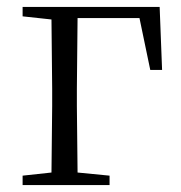

<svg xmlns="http://www.w3.org/2000/svg" viewBox="-20 -532 520 552"><path d="M45 -485 128 -476 130 -277V-227L128 -36L45 -27V0H295V-27L203 -36L201 -227V-277L203 -480H381L412 -331H446L439 -512H45Z"/></svg>

Font: Noto Serif JP Light
Style: Regular
Weight: 300
Designer: Ryoko NISHIZUKA 西塚涼子 (kana & ideographs); Frank Grießhammer (Latin, Greek & Cyrillic); Wenlong ZHANG 张文龙 (bopomofo); San
Foundry: Adobe
Version: Version 2.001;hotconv 1.1.0;makeotfexe 2.6.0